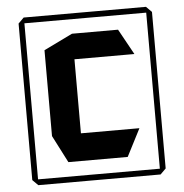

<svg xmlns="http://www.w3.org/2000/svg" viewBox="-51 -699 760 793"><g transform="rotate(-5 329.5 -302.5)"><path d="M208 -39 150 -152V-153H512V-152L454 -39ZM76 45 53 22V-626H77V45ZM77 45V21H606V22L583 45ZM150 -153V-508L269 -566H270V-153ZM270 -460V-566H460L518 -461V-460ZM53 -626V-627L76 -650H582V-626ZM582 21V-650H583L606 -627V21Z"/></g></svg>

Font: Foldit Medium
Style: Regular
Weight: 500
Version: Version 1.003